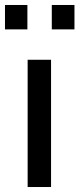

<svg xmlns="http://www.w3.org/2000/svg" viewBox="-28 -751 319 771"><path d="M82 -731V-633H-8V-731ZM271 -731V-633H180V-731ZM83 -511H177V0H83Z"/></svg>

Font: Chivo
Style: Regular
Weight: 400
Designer: Hector Gatti
Foundry: Omnibus-Type
Version: Version 1.007;PS 001.007;hotconv 1.0.88;makeotf.lib2.5.64775